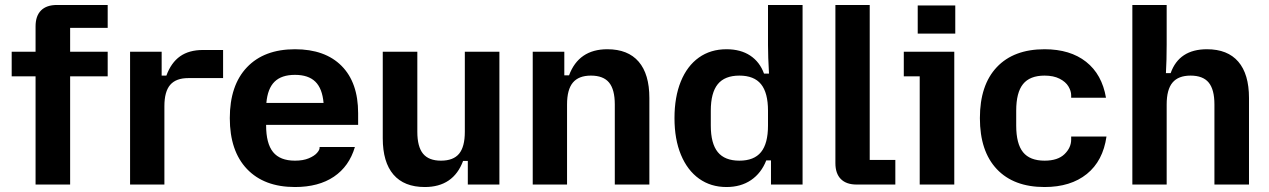

<svg xmlns="http://www.w3.org/2000/svg" viewBox="-20 -742 5104 772"><path d="M209 -722H413V-630H262V-534H413V-435H262V0H123V-435H27V-534H123V-636Q123 -678 145 -700Q167 -722 209 -722Z M503 -534H630V-438H649Q668 -490 704 -515.5Q740 -541 796 -541H877V-428H737Q688 -428 664.5 -401Q641 -374 641 -315V0H503Z M904 -267Q904 -399 973 -471.5Q1042 -544 1166 -544Q1287 -544 1353.5 -477Q1420 -410 1420 -287V-240H1050V-238Q1050 -165 1078 -130.5Q1106 -96 1166 -96Q1199 -96 1221.5 -105.5Q1244 -115 1254.5 -127Q1265 -139 1265 -147V-151H1407Q1384 -73 1322.5 -31.5Q1261 10 1166 10Q1042 10 973 -62.5Q904 -135 904 -267ZM1281 -328Q1276 -386 1248 -413.5Q1220 -441 1166 -441Q1112 -441 1084 -413.5Q1056 -386 1051 -328Z M1519 -186V-534H1658V-212Q1658 -152 1681 -124Q1704 -96 1753 -96Q1803 -96 1826 -124Q1849 -152 1849 -212V-534H1988V0H1861V-95H1842Q1803 10 1688 10Q1605 10 1562 -40Q1519 -90 1519 -186Z M2122 -534H2249V-439H2268Q2307 -544 2422 -544Q2505 -544 2548 -494Q2591 -444 2591 -348V0H2452V-322Q2452 -382 2429 -410Q2406 -438 2356 -438Q2307 -438 2283.5 -410Q2260 -382 2260 -322V0H2122Z M2692 -267Q2692 -352 2717.5 -414.5Q2743 -477 2790 -510.5Q2837 -544 2901 -544Q2958 -544 2996.5 -518.5Q3035 -493 3052 -446H3072Q3068 -515 3068 -561V-722H3207V0H3080V-97H3061Q3041 -46 3000 -18Q2959 10 2901 10Q2838 10 2791 -23.5Q2744 -57 2718 -119.5Q2692 -182 2692 -267ZM2953 -96Q3012 -96 3040 -130.5Q3068 -165 3068 -237V-297Q3068 -369 3040 -403.5Q3012 -438 2953 -438Q2894 -438 2866 -403.5Q2838 -369 2838 -297V-237Q2838 -165 2866 -130.5Q2894 -96 2953 -96Z M3339 -86V-722H3477V-99H3580V0H3424Q3383 0 3361 -22Q3339 -44 3339 -86Z M3678 -435H3614V-534H3817V0H3678ZM3670 -720H3821V-607H3670Z M3920 -267Q3920 -400 3988 -472Q4056 -544 4180 -544Q4283 -544 4347 -493.5Q4411 -443 4427 -349H4287V-359Q4287 -376 4276 -394.5Q4265 -413 4240.5 -425.5Q4216 -438 4180 -438Q4121 -438 4093.5 -404Q4066 -370 4066 -297V-237Q4066 -164 4093.5 -130Q4121 -96 4180 -96Q4233 -96 4260 -122Q4287 -148 4287 -181V-193H4429Q4415 -95 4350 -42.5Q4285 10 4180 10Q4056 10 3988 -62Q3920 -134 3920 -267Z M4533 -722H4671V-563Q4671 -500 4668 -448H4687Q4721 -544 4833 -544Q4916 -544 4959 -494Q5002 -444 5002 -348V0H4863V-322Q4863 -382 4840 -410Q4817 -438 4767 -438Q4718 -438 4694.5 -410Q4671 -382 4671 -322V0H4533Z"/></svg>

Font: Mozilla Text BETA
Style: Bold
Weight: 700
Designer: Studio DRAMA
Foundry: Studio DRAMA
Version: Version 0.100